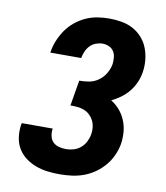

<svg xmlns="http://www.w3.org/2000/svg" viewBox="-84 -813 768 890"><g transform="rotate(10 300.0 -367.5)"><path d="M256 8Q227 8 198.5 4.5Q170 1 143.5 -9Q117 -19 95 -35.5Q73 -52 59 -75.5Q45 -99 41 -127.5Q37 -156 41 -185L43 -195H189L188 -191Q186 -174 190 -157.5Q194 -141 205.5 -130.5Q217 -120 233 -116Q249 -112 266 -112Q284 -112 302 -117.5Q320 -123 334.5 -135.5Q349 -148 357.5 -165Q366 -182 369 -200Q372 -217 370 -233.5Q368 -250 361 -264Q354 -278 342.5 -289Q331 -300 316 -306Q301 -312 284.5 -313.5Q268 -315 251 -315L271 -435Q294 -435 317 -439Q340 -443 360 -457Q380 -471 393 -492.5Q406 -514 410 -537Q412 -553 410.5 -569Q409 -585 401 -597.5Q393 -610 378.5 -616.5Q364 -623 348 -623Q333 -623 317 -617Q301 -611 289.5 -599Q278 -587 271.5 -572Q265 -557 262 -541V-540H116L117 -543Q121 -570 132 -597Q143 -624 159.5 -648Q176 -672 199 -691Q222 -710 248.5 -722Q275 -734 303 -738.5Q331 -743 358 -743Q388 -743 417 -738Q446 -733 471 -719.5Q496 -706 514.5 -685Q533 -664 543 -638Q553 -612 556 -582.5Q559 -553 554 -523Q550 -499 540 -476Q530 -453 514 -433Q498 -413 477 -397.5Q456 -382 433 -371Q456 -357 473.5 -336.5Q491 -316 501.5 -291Q512 -266 514.5 -238Q517 -210 513 -181Q508 -153 496 -126Q484 -99 464.5 -76Q445 -53 420.5 -36Q396 -19 368.5 -9Q341 1 312.5 4.5Q284 8 256 8Z"/></g></svg>

Font: Iosevka Heavy Extended Oblique
Style: Regular
Weight: 900
Width: 7
Italic angle: -9°
Monospace: yes
Designer: Belleve Invis
Foundry: Belleve Invis
Version: Version 32.5.0; ttfautohint (v1.8.4)